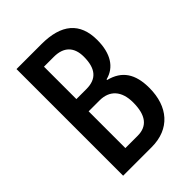

<svg xmlns="http://www.w3.org/2000/svg" viewBox="-209 -812 909 909"><g transform="rotate(-45 246.0 -357.0)"><path d="M237 -714H70V0H261C383 0 452 -81 452 -206C452 -300 416 -354 337 -374V-378C402 -394 438 -451 438 -541C438 -657 370 -714 237 -714ZM237 -413H170V-630H236C302 -630 337 -595 337 -530C337 -452 306 -413 237 -413ZM170 -331H243C310 -331 349 -289 349 -212C349 -127 317 -85 252 -85H170Z"/></g></svg>

Font: Noto Sans Devanagari ExtraCondensed Medium
Style: Regular
Weight: 500
Width: 2
Designer: Jelle Bosma - Monotype Design Team
Foundry: Monotype Imaging Inc.
Version: Version 2.004